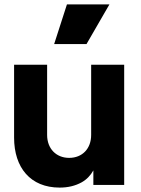

<svg xmlns="http://www.w3.org/2000/svg" viewBox="-20 -840 639 872"><path d="M373 -640 477 -820H284L226 -640ZM251 12C289 12 322 4 351 -12C374 -25 391 -43 404 -66V0H544V-546H394V-227C394 -165 354 -123 294 -123C235 -123 194 -165 194 -227V-546H44V-215C44 -79 118 12 251 12Z"/></svg>

Font: Plus Jakarta Sans ExtraBold
Style: Regular
Weight: 800
Designer: Gumpita Rahayu
Foundry: Tokotype
Version: Version 2.071;gftools[0.9.30]